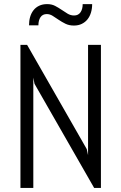

<svg xmlns="http://www.w3.org/2000/svg" viewBox="-20 -920 594 940"><path d="M440.9 0 148.9 -509.8 143.1 -540V0H80.1V-700.2H112.8L404.8 -189.9L411.1 -160.2V-700.2H474.1V0ZM342.8 -844.2Q363.3 -844.2 374 -859.6Q384.8 -875 384.8 -899.9H431.2Q431.2 -877.9 425.5 -858.9Q419.9 -839.8 408.7 -825.7Q397.5 -811.5 380.6 -803.2Q363.8 -794.9 341.8 -794.9Q318.4 -794.9 300.5 -803.7Q282.7 -812.5 267.3 -823Q252 -833.5 238 -842.3Q224.1 -851.1 209 -851.1Q188.5 -851.1 178.2 -835.7Q168 -820.3 168 -795.9H122.1Q122.1 -817.9 127.4 -836.7Q132.8 -855.5 143.8 -869.6Q154.8 -883.8 171.6 -891.8Q188.5 -899.9 210.9 -899.9Q232.9 -899.9 249.8 -891.1Q266.6 -882.3 281.5 -872.1Q296.4 -861.8 311 -853Q325.7 -844.2 342.8 -844.2Z"/></svg>

Font: Abel
Style: Regular
Weight: 400
Designer: Matthew Desmond
Foundry: Matthew Desmond
Version: Version 1.002